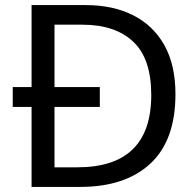

<svg xmlns="http://www.w3.org/2000/svg" viewBox="-20 -734 770 754"><path d="M317 -714Q424 -714 503 -674Q582 -634 625.5 -556.5Q669 -479 669 -364Q669 -183 570.5 -91.5Q472 0 295 0H104V-314H30V-392H104V-714ZM304 -637H194V-392H372V-314H194V-77H284Q574 -77 574 -361Q574 -504 503 -570.5Q432 -637 304 -637Z"/></svg>

Font: Noto Sans Kaithi
Style: Regular
Weight: 400
Designer: Monotype Design Team
Foundry: Monotype Imaging Inc.
Version: Version 2.005; ttfautohint (v1.8.4.7-5d5b)